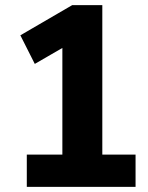

<svg xmlns="http://www.w3.org/2000/svg" viewBox="-20 -725 575 745"><path d="M84 0V-125H222V-576H286L115 -477L59 -588L260 -705H377V-125H506V0Z"/></svg>

Font: Nunito Sans 12pt ExtraLight
Style: Weight 830 Width 84 Optical size 12.0 YTLC 445
Weight: 830
Width: 4
Designer: Vernon Adams
Foundry: Vernon Adams
Version: Version 3.101;gftools[0.9.27]